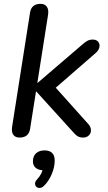

<svg xmlns="http://www.w3.org/2000/svg" viewBox="-20 -697 551 983"><path d="M41.9 -47.2 133.7 -631.8Q140.5 -677.3 187.8 -677.3Q209.7 -677.3 219.8 -662.6Q230 -648 226.1 -621.6L171.3 -273.2H173.3L399.7 -467.5Q416.1 -482.2 427.9 -488.3Q439.7 -494.4 454.8 -494.4Q472.8 -494.4 482.3 -483.6Q491.8 -472.7 489.1 -456.8Q486.3 -440.8 472.1 -427.6L239.8 -225.6L242.1 -274L433.6 -60.2Q445.6 -45.7 445.6 -29.7Q445.7 -13.8 434.4 -3.3Q423.2 7.3 405.8 7.3Q387.8 7.3 376.2 -0.3Q364.7 -7.9 347.6 -28.2L166.2 -228.2H164.2L134.2 -38.2Q127.5 7.3 80.2 7.3Q58.3 7.3 48.1 -7.1Q38 -21.4 41.9 -47.2ZM169.9 221.4Q184.1 205.9 191.4 190.9Q198.8 175.9 201.2 158.1L203.7 174.7Q177.5 174.7 163.1 162.6Q148.6 150.5 148.6 128.5Q148.6 102.1 164.9 87.5Q181.2 73 208.4 73Q233.6 73 246.8 86Q260.1 99.1 260.1 124.9Q260.1 159 244.7 195Q229.3 231 205.2 254.5Q191.5 267.7 177.6 265Q163.7 262.4 160.1 248.8Q156.6 235.1 169.9 221.4Z"/></svg>

Font: SN Pro Thin
Style: Italic
Weight: 200
Italic angle: -9°
Designer: Tobias Whetton
Foundry: Supernotes
Version: Version 1.003;Glyphs 3.3 (3324)